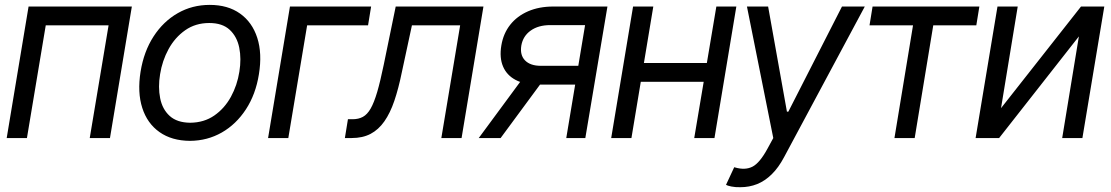

<svg xmlns="http://www.w3.org/2000/svg" viewBox="-20 -573 4612 797"><path d="M7.8 0 98.6 -545.9H527.3L436.5 0H352.5L430.7 -467.8H169.9L91.8 0Z M768.6 11.7Q692.9 11.2 642.1 -24.7Q591.3 -60.5 570.6 -125Q549.8 -189.5 563.5 -275.4Q577.1 -359.4 617.4 -421.6Q657.7 -483.9 717.8 -518.3Q777.8 -552.7 850.6 -552.7Q925.8 -552.7 976.3 -516.8Q1026.9 -481 1047.9 -416Q1068.8 -351.1 1054.7 -264.6Q1041.5 -181.6 1001 -119.4Q960.4 -57.1 900.6 -22.9Q840.8 11.2 768.6 11.7ZM769.5 -63.5Q827.1 -64 869.6 -93.5Q912.1 -123 938.5 -171.1Q964.8 -219.2 973.6 -275.4Q982.4 -329.1 973.1 -375Q963.9 -420.9 933.6 -449.2Q903.3 -477.5 848.6 -477.5Q791.5 -477.5 748.8 -447.5Q706.1 -417.5 679.7 -369.1Q653.3 -320.8 644.5 -264.6Q635.7 -211.4 644.8 -165.5Q653.8 -119.6 684.3 -91.8Q714.8 -64 769.5 -63.5Z M1520.5 -545.9 1507.8 -467.8H1254.9L1176.8 0H1092.8L1183.6 -545.9Z M1411.6 0 1424.3 -78.1H1443.8Q1468.3 -78.1 1486.3 -87.9Q1504.4 -97.7 1518.6 -122.3Q1532.7 -147 1545.7 -190.9Q1558.6 -234.9 1572.8 -303.7L1622.6 -545.9H1986.8L1896 0H1812L1890.1 -467.8H1689.9L1647.9 -272.5Q1634.3 -205.6 1616.9 -154.5Q1599.6 -103.5 1575.4 -69.1Q1551.3 -34.7 1518.3 -17.3Q1485.4 0 1439.9 0Z M2330.6 0 2408.7 -468.8H2264.2Q2214.8 -468.8 2182.9 -446Q2150.9 -423.3 2144 -383.8Q2137.7 -344.7 2159.4 -322.3Q2181.2 -299.8 2225.1 -299.8H2401.9L2389.2 -221.7H2212.4Q2157.2 -221.7 2120.4 -241.2Q2083.5 -260.7 2068.1 -297.1Q2052.7 -333.5 2061 -383.8Q2069.3 -434.1 2097.9 -470.2Q2126.5 -506.3 2172.1 -526.1Q2217.8 -545.9 2276.9 -545.9H2501.5L2409.7 0ZM1967.3 0 2167.5 -271.5H2258.3L2058.1 0Z M2933.1 -311.5 2920.4 -233.4H2619.6L2632.3 -311.5ZM2691.9 -545.9 2601.1 0H2517.1L2607.9 -545.9ZM3036.6 -545.9 2945.8 0H2861.8L2953.6 -545.9Z M3053.2 204.1Q3032.2 204.6 3015.9 201.2Q2999.5 197.8 2993.7 194.3L3027.8 121.1L3031.2 122.1Q3073.2 134.3 3103.5 118.9Q3133.8 103.5 3166.5 43L3189.9 0L3080.6 -545.9H3168.5L3246.6 -109.4H3252.4L3475.1 -545.9H3569.8L3234.9 79.1Q3211.9 122.6 3183.6 150.4Q3155.3 178.2 3122.8 191.2Q3090.3 204.1 3053.2 204.1Z M3589.4 -467.8 3602.1 -545.9H4045.4L4032.7 -467.8H3854L3776.9 0H3692.9L3770 -467.8Z M4135.3 -124 4467.3 -545.9H4564L4473.1 0H4389.2L4458.5 -421.9L4127.4 0H4029.8L4120.6 -545.9H4204.6Z"/></svg>

Font: Inter Tight
Style: Italic
Weight: 400
Italic angle: -9.39999°
Designer: Rasmus Andersson
Foundry: rsms
Version: Version 3.002